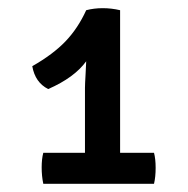

<svg xmlns="http://www.w3.org/2000/svg" viewBox="-20 -790 460 470"><path d="M59 -628Q110 -657 140.5 -689Q171 -721 191 -765Q210 -770 231.5 -770Q253 -770 274 -765V-416H357Q361 -401 361 -379Q361 -357 357 -340H86Q82 -359 82 -380Q82 -401 86 -416H188V-575Q188 -584 189.5 -608.5Q191 -633 191 -640Q162 -600 98 -572Q66 -588 59 -628Z"/></svg>

Font: Signika
Style: Regular
Weight: 400
Designer: Anna Giedrys
Foundry: Anna Giedrys
Version: Version 1.001